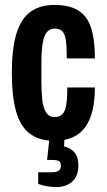

<svg xmlns="http://www.w3.org/2000/svg" viewBox="-20 -559 433 779"><path d="M199 12Q138 12 100 -17.5Q62 -47 45 -108Q28 -169 28 -263Q28 -361 46.5 -422Q65 -483 103.5 -511Q142 -539 201 -539Q245 -539 276.5 -527Q308 -515 327.5 -489.5Q347 -464 356 -422.5Q365 -381 365 -322H251Q251 -367 247.5 -393.5Q244 -420 233.5 -431.5Q223 -443 202 -443Q185 -443 172.5 -431Q160 -419 154 -388Q148 -357 148 -301V-224Q148 -186 151.5 -154Q155 -122 167 -103Q179 -84 201 -84Q221 -84 232.5 -95Q244 -106 248.5 -132Q253 -158 253 -204H365Q365 -154 356 -114Q347 -74 327.5 -45.5Q308 -17 276.5 -2.5Q245 12 199 12ZM210 200Q190 200 169.5 196.5Q149 193 135 187V140H190Q208 140 217.5 134Q227 128 227 114Q227 99 218.5 94.5Q210 90 192 90H171L184 -28H243L240 35Q250 37 263.5 44Q277 51 287.5 67Q298 83 298 111Q298 139 289 156.5Q280 174 266 183.5Q252 193 237.5 196.5Q223 200 210 200Z"/></svg>

Font: Archivo ExtraCondensed
Style: Bold
Weight: 700
Width: 2
Designer: Hector Gatti
Foundry: Omnibus-Type
Version: Version 2.001